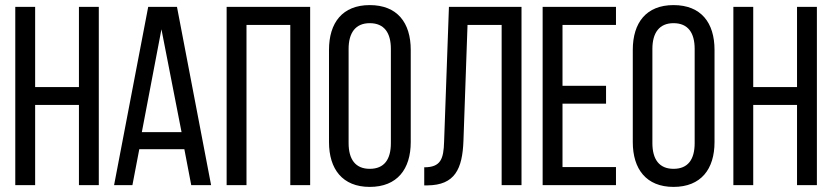

<svg xmlns="http://www.w3.org/2000/svg" viewBox="-20 -727 3268 754"><path d="M290 -315V0H368V-700H290V-385H118V-700H40V0H118V-315Z M704 -141 731 0H809L675 -700H562L428 0H500L527 -141ZM614 -612 693 -208H537Z M1120 -629V0H1198V-700H870V0H948V-629Z M1272 -169C1272 -63 1325 7 1432 7C1540 7 1593 -63 1593 -169V-531C1593 -638 1540 -707 1432 -707C1325 -707 1272 -638 1272 -531ZM1349 -535C1349 -598 1376 -636 1432 -636C1489 -636 1515 -598 1515 -535V-165C1515 -101 1489 -64 1432 -64C1376 -64 1349 -101 1349 -165Z M1950 -629V0H2028V-700H1743L1724 -170C1722 -103 1711 -70 1646 -70V1H1659C1766 0 1796 -63 1800 -174L1816 -629Z M2189 -390V-629H2399V-700H2111V0H2399V-71H2189V-320H2360V-390Z M2465 -169C2465 -63 2518 7 2625 7C2733 7 2786 -63 2786 -169V-531C2786 -638 2733 -707 2625 -707C2518 -707 2465 -638 2465 -531ZM2542 -535C2542 -598 2569 -636 2625 -636C2682 -636 2708 -598 2708 -535V-165C2708 -101 2682 -64 2625 -64C2569 -64 2542 -101 2542 -165Z M3110 -315V0H3188V-700H3110V-385H2938V-700H2860V0H2938V-315Z"/></svg>

Font: VL Bebas Neue Regular
Style: Regular
Weight: 400
Designer: Ryoichi Tsunekawa
Foundry: Ryoichi Tsunekawa
Version: Version 001.003